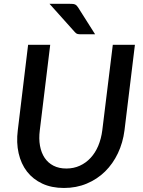

<svg xmlns="http://www.w3.org/2000/svg" viewBox="-20 -948 728 977"><path d="M62.5 0ZM317.5 -90.5Q355 -90.5 386.2 -104.8Q417.5 -119 441.2 -144.8Q465 -170.5 480 -206.2Q495 -242 500.5 -285L554 -720H666.5L613.5 -285Q605.5 -222 580 -168.2Q554.5 -114.5 514.5 -75.2Q474.5 -36 421.5 -13.8Q368.5 8.5 305.5 8.5Q242.5 8.5 195 -13.8Q147.5 -36 117.2 -75.2Q87 -114.5 74.8 -168.2Q62.5 -222 70.5 -285L123 -720H235.5L182.5 -285Q177 -242 183.5 -206.2Q190 -170.5 207.2 -144.8Q224.5 -119 252.2 -104.8Q280 -90.5 317.5 -90.5ZM336 -928.5Q344.5 -928.5 350.5 -928Q356.5 -927.5 361.2 -925.5Q366 -923.5 369.8 -919.8Q373.5 -916 377.5 -910L464 -773.5H393Q381.5 -773.5 374.8 -775Q368 -776.5 361 -784.5L232 -928.5Z"/></svg>

Font: Lato Semibold
Style: Italic
Weight: 600
Italic angle: -7°
Designer: Lukasz Dziedzic
Foundry: tyPoland Lukasz Dziedzic
Version: Version 2.006; 2014-01-15